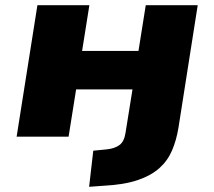

<svg xmlns="http://www.w3.org/2000/svg" viewBox="-20 -526 825 739"><path d="M323 193 339 54 390 49Q421 46 439.5 32.5Q458 19 463 -14L490 -182H273L244 0H44L124 -506H324L296 -330H513L541 -506H741L667 -35Q659 14 642 53.5Q625 93 593 121.5Q561 150 509 167.5Q457 185 378 189Z"/></svg>

Font: Nunito Sans 7pt SemiExpanded Black
Style: Italic
Weight: 900
Width: 6
Italic angle: -9°
Designer: Vernon Adams
Foundry: Vernon Adams
Version: Version 3.101;gftools[0.9.27]